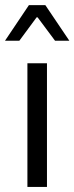

<svg xmlns="http://www.w3.org/2000/svg" viewBox="-24 -733 292 753"><path d="M83.5 0V-484.9H160.2V0ZM-4.4 -573.2 89.4 -712.9H153.8L248 -573.2H191.9L123.5 -665H119.6L51.8 -573.2Z"/></svg>

Font: Varta Light
Style: Regular
Weight: 400
Version: Version 1.004